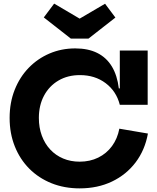

<svg xmlns="http://www.w3.org/2000/svg" viewBox="-20 -1042 879 1075"><path d="M426 12.7Q339.9 12.7 268 -16.2Q196.1 -45.2 143.7 -97.9Q91.4 -150.7 62.7 -222.9Q33.9 -295.1 33.9 -381.5Q33.9 -467.5 62.1 -538.8Q90.2 -610.1 140.4 -662Q190.6 -713.9 257.4 -742.5Q324.2 -771 401.5 -771Q473.7 -771 525 -745.3Q576.2 -719.6 606.4 -669.7Q636.5 -619.8 645.4 -547H682.3L650.8 -455.3Q631.4 -531.3 571.5 -576.4Q511.6 -621.5 427.4 -621.5Q359.3 -621.5 307.6 -591.2Q255.8 -560.9 226.7 -506.8Q197.6 -452.6 197.6 -381.5Q197.6 -327.5 214.2 -282.6Q230.8 -237.6 261.2 -204.9Q291.6 -172.2 333.6 -154.5Q375.5 -136.8 426 -136.8Q483.8 -136.8 530.2 -159.7Q576.6 -182.6 607.1 -224.1Q637.6 -265.6 648.2 -321.5L808.2 -294.3Q791.5 -201.8 739.2 -132.7Q686.8 -63.7 606.8 -25.5Q526.7 12.7 426 12.7ZM650.8 -455.3V-758.9H806.8V-455.3ZM475.4 -825.9 626.1 -943.7 568.2 -1021.1 426 -937.7 283.2 -1021.8 225.2 -944.4 376.6 -825.9Z"/></svg>

Font: Hepta Slab ExtraLight
Style: Regular
Weight: 200
Designer: Michael LaGattuta
Foundry: Michael LaGattuta
Version: Version 1.100